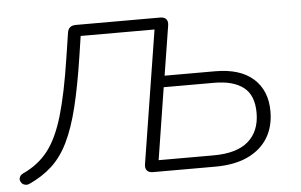

<svg xmlns="http://www.w3.org/2000/svg" viewBox="-50 -543 951 606"><g transform="rotate(-5 425.0 -239.5)"><path d="M20 3Q13 6 6.5 4.5Q0 3 -4 -1.5Q-8 -6 -9 -11.5Q-10 -17 -7 -22.5Q-4 -28 4 -32Q52 -54 82.5 -93Q113 -132 133.5 -201.5Q154 -271 171 -383L183 -461Q186 -484 210 -484H477Q490 -484 496 -477Q502 -470 500 -457L475 -300H635Q714 -300 756 -262.5Q798 -225 798 -159Q798 -110 776 -74.5Q754 -39 712 -19.5Q670 0 609 0H412Q399 0 393 -7Q387 -14 389 -27L456 -448H222L212 -382Q198 -290 182 -225Q166 -160 144.5 -116Q123 -72 92.5 -44Q62 -16 20 3ZM469 -264 433 -36H607Q681 -36 717.5 -68Q754 -100 754 -158Q754 -214 721.5 -239Q689 -264 629 -264Z"/></g></svg>

Font: Nunito Variable Extra Light
Style: Italic
Weight: 200
Italic angle: -9°
Designer: Vernon Adams
Foundry: Vernon Adams
Version: Version 3.602